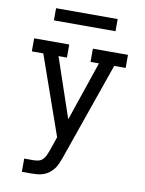

<svg xmlns="http://www.w3.org/2000/svg" viewBox="-98 -772 797 1056"><g transform="rotate(10 300.0 -244.5)"><path d="M99 215V141H148Q163 141 177 138Q191 135 201.5 125Q212 115 218 101.5Q224 88 229 75L257 -6L195 -182L102 -447H38V-520H234V-447H187L300 -114L413 -446H366V-520H562V-447H498L307 99Q301 116 294 132.5Q287 149 276 163.5Q265 178 250.5 189Q236 200 219 206Q202 212 184 213.5Q166 215 148 215ZM472 -636H128V-704H472Z"/></g></svg>

Font: Iosevka Plex Etoile
Style: Regular
Weight: 400
Designer: Belleve Invis
Foundry: Belleve Invis
Version: Version 25.1.1; ttfautohint (v1.8.4)